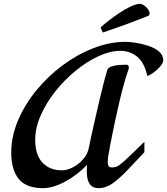

<svg xmlns="http://www.w3.org/2000/svg" viewBox="-20 -961 878 1009"><path d="M206.1 27.8Q117.7 27.8 78.4 -20.5Q39.1 -68.8 39.1 -160.2Q39.1 -243.2 74 -326.4Q108.9 -409.7 169.4 -484.1Q230 -558.6 307.4 -616.5Q384.8 -674.3 470.7 -707.8Q556.6 -741.2 641.1 -741.2Q660.2 -741.2 692.6 -736.3Q725.1 -731.4 758.5 -720.5Q792 -709.5 814.9 -690.9Q837.9 -672.4 837.9 -645Q837.9 -630.4 822.3 -612.1Q806.6 -593.8 786.9 -579.6Q767.1 -565.4 753.9 -562Q738.8 -632.3 700.9 -663.1Q663.1 -693.8 611.8 -693.8Q558.6 -693.8 497.8 -665.8Q437 -637.7 378.2 -589.8Q319.3 -542 271.2 -481.4Q223.1 -420.9 194.1 -355Q165 -289.1 165 -226.1Q165 -147.5 202.9 -106.7Q240.7 -65.9 305.2 -65.9Q333 -65.9 363.8 -82Q394.5 -98.1 417.7 -125.2Q440.9 -152.3 446.8 -184.1Q450.7 -204.6 460 -247.1Q469.2 -289.6 481.2 -341.8Q493.2 -394 505.4 -445.6Q517.6 -497.1 527.8 -536.4Q538.1 -575.7 543 -590.8Q547.4 -605.5 566.4 -611.8Q585.4 -618.2 607.9 -619.6Q630.4 -621.1 644 -621.1Q657.2 -621.1 657.2 -605Q657.2 -599.1 655.8 -597.2Q643.6 -564.5 630.9 -518.1Q618.2 -471.7 606.2 -420.7Q594.2 -369.6 584.2 -322.3Q574.2 -274.9 567.1 -239Q560.1 -203.1 557.1 -188Q551.8 -160.6 548.1 -136Q544.4 -111.3 547.6 -96.2Q550.8 -81.1 564.9 -81.1Q578.6 -81.1 588.6 -83.7Q598.6 -86.4 614 -98.6Q629.4 -110.8 658.4 -138.4Q687.5 -166 738.8 -215.8V-161.1Q691.4 -111.3 651.1 -68.4Q610.8 -25.4 573.7 1.2Q536.6 27.8 499 27.8Q469.2 27.8 455.1 10.7Q440.9 -6.3 437.7 -34.2Q434.6 -62 437 -94.2Q384.8 -40 321.3 -6.1Q257.8 27.8 206.1 27.8ZM520 -790 508.8 -816.9Q525.4 -832.5 551.8 -853Q578.1 -873.5 607.9 -893.3Q637.7 -913.1 665.8 -926.5Q693.8 -939.9 713.9 -940.9Q725.6 -940.9 737.5 -932.4Q749.5 -923.8 757.8 -912.4Q766.1 -900.9 766.1 -891.1Q766.1 -879.4 756.8 -877L713.9 -859.9Q676.3 -845.2 638.2 -831.3Q600.1 -817.4 568.8 -806.9Q537.6 -796.4 520 -790Z"/></svg>

Font: Norican
Style: Regular
Weight: 400
Designer: Vernon Adams
Foundry: Vernon Adams
Version: Version 1.100; ttfautohint (v1.8.4.7-5d5b);gftools[0.9.33]